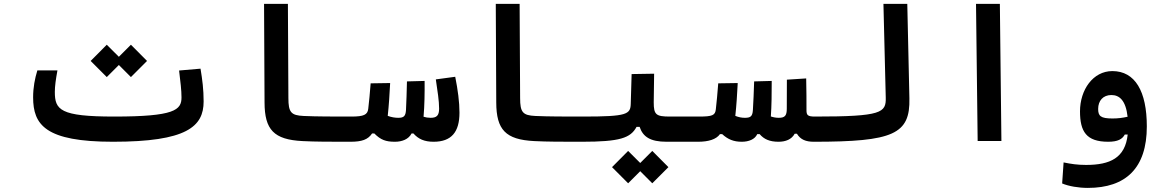

<svg xmlns="http://www.w3.org/2000/svg" viewBox="-20 -713 5899 971"><path d="M551.3 3.9C924.3 3.9 1009.8 -72.8 1009.8 -199.7C1009.8 -260.7 1003.4 -309.6 994.1 -365.7L885.7 -356.4C892.6 -298.8 897.9 -256.8 897.9 -220.2C897.9 -156.7 862.8 -123.5 557.1 -123.5C283.2 -123.5 257.3 -157.7 257.3 -248.5C257.3 -277.3 262.2 -311.5 270.5 -356.9H168.9C156.2 -315.4 147.5 -271 147.5 -220.7C147.5 -81.5 209.5 3.9 551.3 3.9ZM642.1 -323.2 723.6 -404.8 642.1 -486.8 581.1 -425.8 520 -486.8 438.5 -404.8 520 -323.2 581.1 -384.3Z M1752 3.9C1776.9 3.9 1789.1 -23.4 1789.1 -59.6C1789.1 -98.1 1778.8 -123.5 1757.8 -123.5C1670.4 -123.5 1581.5 -123.5 1516.1 -126.5C1451.7 -129.4 1438.5 -145 1438.5 -217.3L1436 -693.4H1315.4L1317.9 -194.3C1318.4 -57.1 1364.7 -6.8 1509.8 0.5C1574.7 3.9 1654.3 3.9 1728 3.9C1735.8 3.9 1744.1 3.9 1752 3.9Z M1752 3.9C1810.1 3.9 1840.8 -6.8 1861.8 -38.1H1873C1905.3 -5.4 1931.2 3.9 1977.1 3.9C2012.7 3.9 2046.4 -8.3 2061.5 -38.1H2070.8C2095.7 -9.8 2126 3.9 2172.9 3.9C2262.7 3.9 2303.7 -44.9 2303.7 -143.1C2303.7 -196.8 2295.4 -258.8 2282.2 -324.7L2184.1 -311.5C2192.9 -250.5 2200.7 -204.1 2200.7 -163.6C2200.7 -128.9 2188.5 -117.2 2157.7 -117.2C2144.5 -117.2 2133.3 -119.1 2122.1 -122.6C2122.1 -122.6 2122.1 -123 2122.1 -123C2127 -180.2 2127.9 -241.7 2127.4 -303.7L2038.1 -301.3C2036.6 -248.5 2035.6 -197.8 2033.2 -156.7C2031.2 -126.5 2022.9 -117.2 1994.6 -117.2C1977.5 -117.2 1960 -120.1 1940.9 -127C1946.8 -181.2 1950.2 -236.3 1953.1 -293L1854.5 -291.5C1850.6 -242.7 1846.7 -198.7 1842.3 -162.6C1838.9 -132.8 1819.8 -123.5 1757.8 -123.5Z M2923.8 3.9C2948.7 3.9 2960.9 -23.4 2960.9 -59.6C2960.9 -98.1 2950.7 -123.5 2929.7 -123.5C2842.3 -123.5 2753.4 -123.5 2688 -126.5C2623.5 -129.4 2610.4 -145 2610.4 -217.3L2607.9 -693.4H2487.3L2489.7 -194.3C2490.2 -57.1 2536.6 -6.8 2681.6 0.5C2746.6 3.9 2826.2 3.9 2899.9 3.9C2907.7 3.9 2916 3.9 2923.8 3.9Z M2923.8 3.9C3115.7 3.9 3168.9 -15.1 3199.2 -71.3H3214.8C3231.4 -21.5 3268.1 3.9 3351.1 3.9H3509.8C3533.2 3.9 3552.2 -16.1 3552.2 -67.9C3552.2 -104.5 3540.5 -123.5 3515.6 -123.5H3368.2C3297.4 -123.5 3286.1 -132.8 3286.1 -195.8L3288.1 -340.3L3174.3 -338.4L3169.9 -189C3168.5 -134.8 3151.9 -123.5 2929.7 -123.5ZM3278.8 213.9 3360.4 132.3 3278.8 50.3 3217.8 111.3 3156.7 50.3 3075.2 132.3 3156.7 213.9 3217.8 152.8Z M3731.4 3.9C3766.6 3.9 3797.9 -8.3 3809.6 -34.7H3821.8C3843.3 -9.3 3872.1 3.9 3917 3.9C3953.1 3.9 3983.4 -7.8 3999 -36.6H4010.3C4028.3 -6.8 4055.7 3.9 4095.7 3.9C4119.1 3.9 4138.2 -16.1 4138.2 -67.9C4138.2 -104.5 4126.5 -123.5 4101.6 -123.5C4064.5 -123.5 4058.6 -130.4 4058.6 -156.2C4058.6 -205.1 4058.6 -253.9 4057.1 -316.4L3959.5 -310.1C3959 -251 3959 -204.1 3959 -163.6C3959 -128.9 3950.2 -117.2 3918.5 -117.2C3904.8 -117.2 3891.6 -119.6 3878.4 -124C3882.3 -177.7 3882.8 -241.7 3882.8 -303.7L3793.9 -301.3C3792 -248.5 3790.5 -197.8 3787.6 -156.7C3785.6 -123.5 3774.9 -117.2 3746.6 -117.2C3731.4 -117.2 3715.8 -120.1 3698.7 -127C3704.6 -181.2 3708 -236.3 3710.9 -293L3612.3 -291.5C3608.4 -242.2 3604.5 -196.3 3600.1 -159.7C3596.7 -129.9 3583 -123.5 3515.6 -123.5L3509.8 3.9C3562.5 3.9 3602.1 -7.8 3621.1 -34.7H3632.3C3661.6 -7.8 3690.4 3.9 3731.4 3.9Z M4095.7 3.9C4497.6 3.9 4583.5 -34.2 4579.1 -215.8L4568.4 -693.4H4447.8L4459.5 -219.7C4461.4 -143.1 4439.9 -123.5 4101.6 -123.5C4082 -123.5 4067.4 -109.9 4067.4 -63C4067.4 -16.1 4076.7 3.9 4095.7 3.9Z M4924.3 0H5044.4L5036.6 -693.4H4916Z M5481.4 237.3C5673.8 237.3 5779.8 137.2 5779.8 -73.7C5779.8 -251 5720.7 -353.5 5605.5 -353.5C5507.3 -353.5 5441.9 -258.3 5441.9 -149.9C5441.9 -47.9 5473.6 3.9 5584.5 3.9C5633.3 3.9 5655.8 -9.3 5668.5 -32.7H5683.1C5670.4 85.9 5593.8 121.1 5472.7 121.1C5428.7 121.1 5397 116.2 5358.9 108.4L5351.6 214.8C5385.3 229 5435.1 237.3 5481.4 237.3ZM5682.6 -122.6C5656.2 -116.7 5633.8 -113.8 5606 -113.8C5545.9 -113.8 5533.7 -126.5 5533.7 -162.1C5533.7 -203.6 5558.6 -232.4 5600.6 -232.4C5641.1 -232.4 5673.3 -205.6 5682.6 -122.6Z"/></svg>

Font: Cascadia Code NF SemiBold
Style: Regular
Weight: 600
Monospace: yes
Designer: Aaron Bell
Foundry: Saja Typeworks
Version: Version 2404.023